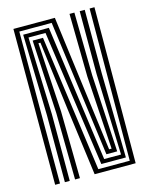

<svg xmlns="http://www.w3.org/2000/svg" viewBox="-119 -876 743 952"><g transform="rotate(-15 252.0 -400.0)"><path d="M43.9 0V-800H256.7L299 -475.7L347.8 -100.6H360.5L336.9 -477L331.9 -800H356.9L361.9 -477L383.9 -80.5H328.5L235 -779.9H68.8V0ZM93.8 0V-343.1L83.3 -759.8H215.1L311.7 -60.4H398.3L384.4 -477L384.2 -800H410L410.1 -477L417.7 -40.2H291.6L192.5 -739.6H105.1L118.8 -343.1V0ZM146.1 0 141.3 -343.1 121.1 -719.5H174.2L270.6 -19.5H432.1L435 -800H459.9L457.1 0H246.5L200.8 -343.9L155.7 -699.4H145.3L166.3 -343.1L171.1 0Z"/></g></svg>

Font: Big Shoulders Inline Thin
Style: Regular
Weight: 100
Designer: Patric King
Foundry: XO Type Co
Version: Version 2.002